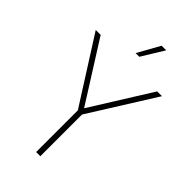

<svg xmlns="http://www.w3.org/2000/svg" viewBox="-293 -1025 1106 1106"><g transform="rotate(45 260.0 -472.0)"><path d="M244.5 0V-339.5L-10 -740H30L261.5 -373.5L490.5 -740H529.5L278.5 -339.5V0ZM246.5 -808 322.5 -944H360L276.5 -808Z"/></g></svg>

Font: Encode Sans SmCnd Th
Style: Regular
Weight: 100
Width: 4
Designer: Multiple Designers
Foundry: Impallari Type
Version: Version 3.002; ttfautohint (v1.8.3) -l 8 -r 50 -G 200 -x 14 